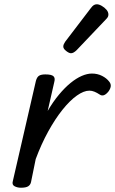

<svg xmlns="http://www.w3.org/2000/svg" viewBox="-20 -863 538 898"><path d="M78 15Q61 15 48 8Q35 1 40 -16L148 -485Q153 -503 163 -509Q173 -515 192 -515Q221 -515 230 -506.5Q239 -498 234 -480L203 -344Q228 -387 255.5 -420Q283 -453 310 -475Q337 -497 362.5 -508Q388 -519 410 -519Q436 -519 457.5 -508Q479 -497 491 -481Q499 -471 498 -460Q497 -449 488 -436Q477 -422 466.5 -418Q456 -414 446 -421Q434 -429 422 -434Q410 -439 398 -439Q372 -439 339.5 -416Q307 -393 272.5 -350Q238 -307 205.5 -248Q173 -189 147 -119L125 -11Q122 2 111.5 8.5Q101 15 78 15ZM312 -614Q303 -614 289.5 -624.5Q276 -635 276 -645Q276 -651 278.5 -656.5Q281 -662 285 -668L404 -824Q412 -835 418.5 -839Q425 -843 433 -843Q443 -843 456 -835.5Q469 -828 478 -817.5Q487 -807 487 -795Q487 -788 484 -783Q481 -778 475 -772L339 -629Q324 -614 312 -614Z"/></svg>

Font: Playwrite AT
Style: Italic
Weight: 400
Italic angle: -13.0072°
Designer: Veronika Burian, José Scaglione
Foundry: TypeTogether
Version: Version 1.002